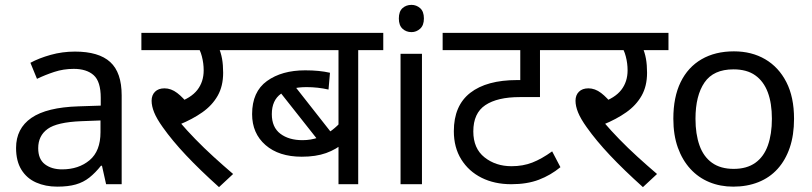

<svg xmlns="http://www.w3.org/2000/svg" viewBox="-20 -757 3337 789"><path d="M288 -545Q386 -545 433 -502Q480 -459 480 -365V0H416L399 -76H395Q372 -47 347.5 -27.5Q323 -8 291.5 1Q260 10 215 10Q167 10 128.5 -7Q90 -24 68 -59.5Q46 -95 46 -149Q46 -229 109 -272.5Q172 -316 303 -320L394 -323V-355Q394 -422 365 -448Q336 -474 283 -474Q241 -474 203 -461.5Q165 -449 132 -433L105 -499Q140 -518 188 -531.5Q236 -545 288 -545ZM314 -259Q214 -255 175.5 -227Q137 -199 137 -148Q137 -103 164.5 -82Q192 -61 235 -61Q303 -61 348 -98.5Q393 -136 393 -214V-262Z M845 -551 877 -566Q888 -541 892.5 -515.5Q897 -490 897 -458Q897 -403 874.5 -363.5Q852 -324 811.5 -295.5Q771 -267 717 -245L719 -255Q747 -222 782.5 -185.5Q818 -149 857.5 -113Q897 -77 938 -42L880 12Q801 -59 744.5 -119Q688 -179 649 -234Q624 -269 613.5 -295Q603 -321 603 -343Q603 -366 617 -380Q631 -394 656 -394Q683 -394 708 -375Q733 -356 758 -323L708 -335Q765 -354 791 -387.5Q817 -421 817 -468Q817 -497 809.5 -525.5Q802 -554 791 -565L836 -551H561V-622H985V-551Z M1555 -551H1452V0H1371V-197L1396 -172Q1362 -143 1320 -128Q1278 -113 1220 -113Q1126 -113 1071 -161Q1016 -209 1016 -288Q1016 -380 1077 -424Q1138 -468 1234 -468Q1264 -468 1289 -465.5Q1314 -463 1336 -458L1330 -389Q1308 -394 1285.5 -396.5Q1263 -399 1240 -399Q1173 -399 1135 -372Q1097 -345 1097 -288Q1097 -234 1132 -207.5Q1167 -181 1223 -181Q1258 -181 1288.5 -192Q1319 -203 1343.5 -221.5Q1368 -240 1384 -260L1371 -216V-551H970V-622H1555ZM1175 -424 1347 -205 1301 -163 1113 -401Z M1714 -536V0H1626V-536ZM1671 -737Q1691 -737 1706.5 -723.5Q1722 -710 1722 -681Q1722 -653 1706.5 -639Q1691 -625 1671 -625Q1649 -625 1634 -639Q1619 -653 1619 -681Q1619 -710 1634 -723.5Q1649 -737 1671 -737Z M2317 -551H2199V-358H2116Q2024 -358 1974.5 -325Q1925 -292 1925 -217Q1925 -147 1971 -110.5Q2017 -74 2082 -74Q2129 -74 2167.5 -89Q2206 -104 2249 -135L2283 -70Q2243 -37 2194.5 -18.5Q2146 0 2081 0Q2012 0 1959 -26.5Q1906 -53 1875.5 -102Q1845 -151 1845 -218Q1845 -323 1912.5 -375.5Q1980 -428 2105 -428H2147L2118 -404V-551H1799V-622H2317Z M2587 -551 2619 -566Q2630 -541 2634.5 -515.5Q2639 -490 2639 -458Q2639 -403 2616.5 -363.5Q2594 -324 2553.5 -295.5Q2513 -267 2459 -245L2461 -255Q2489 -222 2524.5 -185.5Q2560 -149 2599.5 -113Q2639 -77 2680 -42L2622 12Q2543 -59 2486.5 -119Q2430 -179 2391 -234Q2366 -269 2355.5 -295Q2345 -321 2345 -343Q2345 -366 2359 -380Q2373 -394 2398 -394Q2425 -394 2450 -375Q2475 -356 2500 -323L2450 -335Q2507 -354 2533 -387.5Q2559 -421 2559 -468Q2559 -497 2551.5 -525.5Q2544 -554 2533 -565L2578 -551H2303V-622H2727V-551Z M3243 -269Q3243 -202 3225.5 -150.5Q3208 -99 3175.5 -63Q3143 -27 3096.5 -8.5Q3050 10 2993 10Q2940 10 2895 -8.5Q2850 -27 2817 -63Q2784 -99 2765.5 -150.5Q2747 -202 2747 -269Q2747 -358 2777 -419.5Q2807 -481 2863 -513.5Q2919 -546 2996 -546Q3069 -546 3124.5 -513.5Q3180 -481 3211.5 -419.5Q3243 -358 3243 -269ZM2838 -269Q2838 -206 2854.5 -159.5Q2871 -113 2906 -88Q2941 -63 2995 -63Q3049 -63 3084 -88Q3119 -113 3135.5 -159.5Q3152 -206 3152 -269Q3152 -333 3135 -378Q3118 -423 3083.5 -447.5Q3049 -472 2994 -472Q2912 -472 2875 -418Q2838 -364 2838 -269Z"/></svg>

Font: lhindi25
Style: Book
Weight: 400
Designer: Jelle Bosma - Monotype Design Team
Foundry: Monotype Imaging Inc.
Version: Version 2.003